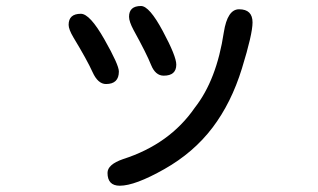

<svg xmlns="http://www.w3.org/2000/svg" viewBox="-20 -543 1040 627"><path d="M244.1 -498Q273.4 -498 320.8 -414.6Q368.2 -331.1 368.2 -309.6Q368.2 -268.6 326.2 -268.6Q299.8 -268.6 282.2 -307.6Q264.6 -346.7 219.7 -420.9Q204.1 -447.3 204.1 -461.9Q204.1 -498 244.1 -498ZM440.4 -523.4Q467.8 -523.4 511.7 -441.4Q555.7 -359.4 555.7 -332Q555.7 -295.9 514.6 -295.9Q487.3 -295.9 473.1 -331.5Q459 -367.2 416 -445.3Q401.4 -472.7 401.4 -488.3Q401.4 -523.4 440.4 -523.4ZM760.7 -512.7Q804.7 -512.7 804.7 -469.7Q804.7 -431.6 770 -319.3Q735.4 -207 673.8 -126Q612.3 -44.9 516.6 9.3Q420.9 63.5 371.1 63.5Q331.1 63.5 331.1 21.5Q331.1 -5.9 381.8 -23.4Q534.2 -72.3 616.2 -191.4Q687.5 -282.2 710.9 -437.5Q722.7 -512.7 760.7 -512.7Z"/></svg>

Font: YuPearl-Regular
Style: Regular
Weight: 400
Designer: Max Yao
Foundry: Max-Everyday
Version: Version 1.011; ttfautohint (v1.8.3)